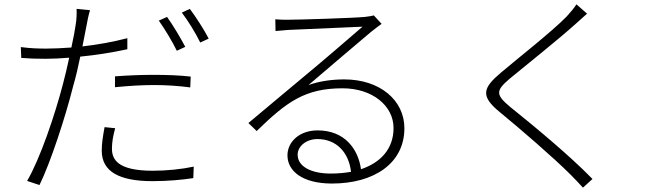

<svg xmlns="http://www.w3.org/2000/svg" viewBox="-20 -811 3040 885"><path d="M510 -459V-409C571 -415 632 -419 690 -419C748 -419 805 -415 857 -408L859 -458C807 -464 746 -466 687 -466C624 -466 561 -463 510 -459ZM511 -220 462 -225C454 -181 449 -150 449 -116C449 -19 532 24 683 24C752 24 818 18 871 10L873 -43C817 -31 749 -24 684 -24C521 -24 496 -77 496 -126C496 -154 501 -185 511 -220ZM750 -733 712 -716C739 -678 776 -617 795 -577L834 -595C812 -637 776 -697 750 -733ZM855 -770 818 -753C847 -715 881 -660 903 -615L942 -633C922 -672 883 -733 855 -770ZM193 -587C159 -587 121 -588 76 -594L78 -544C115 -541 150 -540 191 -540C223 -540 260 -542 299 -545C290 -503 280 -460 270 -423C233 -281 166 -82 105 23L162 42C213 -62 281 -270 317 -413C330 -458 341 -505 350 -550C422 -557 498 -569 567 -584V-635C502 -618 430 -605 360 -597L379 -694C382 -712 389 -746 395 -764L333 -770C334 -750 333 -721 329 -698C326 -676 319 -637 309 -592C267 -589 227 -587 193 -587Z M1598 -19C1569 -14 1538 -11 1504 -11C1415 -11 1352 -43 1352 -98C1352 -138 1393 -170 1443 -170C1532 -170 1588 -107 1598 -19ZM1249 -722 1250 -668C1271 -670 1288 -671 1308 -673C1360 -675 1596 -686 1651 -688C1599 -643 1462 -525 1406 -479C1348 -430 1215 -320 1125 -244L1163 -207C1301 -341 1385 -404 1559 -404C1697 -404 1794 -323 1794 -221C1794 -126 1736 -62 1644 -31C1631 -124 1569 -210 1444 -210C1359 -210 1305 -156 1305 -95C1305 -22 1375 35 1510 35C1704 35 1844 -58 1844 -220C1844 -349 1731 -445 1567 -445C1514 -445 1455 -438 1402 -419C1488 -492 1643 -625 1689 -663C1706 -677 1724 -690 1739 -701L1703 -740C1693 -737 1685 -736 1662 -733C1611 -728 1359 -720 1308 -720C1292 -720 1268 -720 1249 -722Z M2686 -748 2637 -791C2628 -776 2606 -750 2592 -735C2524 -665 2364 -540 2290 -477C2206 -406 2192 -369 2284 -294C2378 -217 2532 -84 2609 -7C2630 14 2650 35 2667 54L2711 14C2603 -97 2434 -236 2333 -317C2263 -375 2265 -393 2329 -448C2407 -512 2558 -633 2629 -697C2641 -708 2671 -735 2686 -748Z"/></svg>

Font: GenYoGothic2 TW L
Style: Regular
Weight: 300
Version: Version 2.100;PS 2.1;hotconv 16.6.51;makeotf.lib2.5.65220 DE